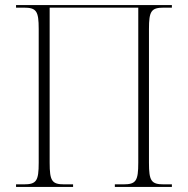

<svg xmlns="http://www.w3.org/2000/svg" viewBox="-20 -734 738 754"><path d="M43 0H267V-10H233C184 -10 175 -23 175 -95V-704H523V-95C523 -23 514 -10 464 -10H431V0H655V-10H624C574 -10 565 -23 565 -95V-620C565 -691 574 -704 624 -704H655V-714H43V-704H73C123 -704 132 -691 132 -620V-95C132 -23 123 -10 73 -10H43Z"/></svg>

Font: Noto Serif Display SemiCondensed ExtraLight
Style: Regular
Weight: 200
Width: 4
Designer: Monotype Design Team
Foundry: Monotype Imaging Inc.
Version: Version 2.009